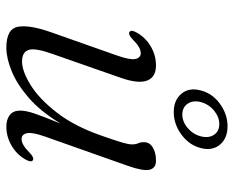

<svg xmlns="http://www.w3.org/2000/svg" viewBox="-86 -642 737 605"><g transform="rotate(90 282.5 -339.5)"><path d="M484 -75Q493 -71 483.5 -53Q468 -24.5 439.5 -7.8Q411 9 379 9Q356 9 342.2 -2Q328.5 -13 328.5 -34.5Q328.5 -53 337.8 -80.2Q347 -107.5 369.5 -162Q331 -98.5 287.8 -61.2Q244.5 -24 203.5 -7.5Q162.5 9 130.5 9Q70.5 9 64.2 -28.2Q58 -65.5 82 -133L155 -340Q169.5 -381 165.8 -397.8Q162 -414.5 147.5 -414.5Q138.5 -414.5 128 -408.5Q117.5 -402.5 102.5 -387.5Q89 -375 81.5 -378.5Q72.5 -383 82 -400.5Q97.5 -429 125.8 -445.8Q154 -462.5 186 -462.5Q223 -462.5 233.8 -434.8Q244.5 -407 225.5 -352.5L150.5 -138Q130.5 -82.5 137.2 -61.5Q144 -40.5 173.5 -40.5Q204.5 -40.5 248 -67.5Q291.5 -94.5 334.5 -149.8Q377.5 -205 407 -289.5Q424.5 -339.5 429.8 -358.2Q435 -377 435 -386.5Q435 -399 431.5 -406.2Q428 -413.5 428 -425Q428 -442 444.2 -452.2Q460.5 -462.5 486.5 -462.5Q510 -462.5 514.8 -442.2Q519.5 -422 503 -375L410.5 -113.5Q396 -72.5 399.8 -55.8Q403.5 -39 418 -39Q427 -39 437.5 -45Q448 -51 463 -66Q476.5 -78.5 484 -75ZM333 -518.5Q295.5 -518.5 275.2 -542.8Q255 -567 265 -603.5Q274 -640 307 -664Q340 -688 378 -688Q416 -688 436 -663.8Q456 -639.5 446.5 -603.5Q437.5 -567.5 404.5 -543Q371.5 -518.5 333 -518.5ZM371 -662Q348.5 -662 328.5 -645.5Q308.5 -629 301.5 -603.5Q295.5 -578.5 307 -562Q318.5 -545.5 341 -545.5Q363.5 -545.5 383.2 -562.2Q403 -579 409.5 -603.5Q416 -628.5 404.8 -645.2Q393.5 -662 371 -662Z"/></g></svg>

Font: Fraunces 9pt Light
Style: Italic
Weight: 300
Italic angle: -16°
Version: Version 1.000;[0bf87f6ff]